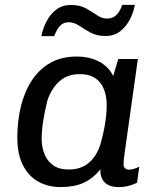

<svg xmlns="http://www.w3.org/2000/svg" viewBox="-20 -751 640 781"><path d="M226.2 10Q176 10 136.2 -11.9Q96.5 -33.8 73.5 -78.5Q50.5 -123.2 50.5 -190.8Q50.5 -258.8 65.1 -318.6Q79.8 -378.5 109.5 -423.9Q139.2 -469.2 184.5 -495.1Q229.8 -521 292 -521Q343 -521 382.4 -500.8Q421.8 -480.5 440.5 -441.8L461 -511H540.8L488.5 -139.2Q484.5 -113 483.5 -101.8Q482.5 -90.5 482.5 -82.8Q482.5 -72 488.6 -66.4Q494.8 -60.8 504 -60.8Q513.5 -60.8 524.6 -64.1Q535.8 -67.5 546.5 -73L537.5 -7.5Q522 0 503.4 5Q484.8 10 462.5 10Q425.5 10 406.1 -9Q386.8 -28 388.5 -62.5Q357.8 -24.2 319.4 -7.1Q281 10 226.2 10ZM259.8 -61.5Q308.2 -61.5 339.8 -87.5Q371.2 -113.5 387.2 -159.5Q401.5 -210.2 407.8 -250.1Q414 -290 414 -322.5Q414 -382 386.4 -415.8Q358.8 -449.5 304.8 -449.5Q255 -449.5 222.4 -420.9Q189.8 -392.2 173 -343Q161.5 -297 155.5 -257.8Q149.5 -218.5 149.5 -186.5Q149.5 -153.8 160.6 -125Q171.8 -96.2 195.9 -78.9Q220 -61.5 259.8 -61.5ZM148.2 -604Q154 -634.2 169 -663.6Q184 -693 208.8 -711.9Q233.5 -730.8 268.8 -730.8Q304.5 -730.8 329.4 -717.1Q354.2 -703.5 374.2 -689.5Q394.2 -675.5 415.5 -675.5Q438.8 -675.5 453.6 -690.1Q468.5 -704.8 477 -731.2H528.5Q523.5 -701.5 508.4 -672.1Q493.2 -642.8 468.8 -623.6Q444.2 -604.5 409.2 -604.5Q373.8 -604.5 348.1 -618.5Q322.5 -632.5 302.1 -646.5Q281.8 -660.5 259.2 -660.5Q238 -660.5 224.4 -646.2Q210.8 -632 200.5 -604Z"/></svg>

Font: Chivo Mono Medium
Style: Italic
Weight: 500
Italic angle: -8.05°
Monospace: yes
Designer: Hector Gatti
Foundry: Omnibus-Type
Version: Version 1.008